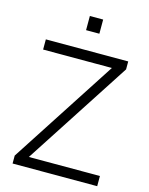

<svg xmlns="http://www.w3.org/2000/svg" viewBox="-132 -991 831 1074"><g transform="rotate(15 283.0 -454.5)"><path d="M48 0V-46L467 -692L470 -660H48V-719H525V-673L107 -29L103 -59H538V0ZM252 -827V-909H329V-827Z"/></g></svg>

Font: Nunitoga
Style: Light
Weight: 300
Designer: Vernon Adams
Foundry: Vernon Adams
Version: Version 1.0